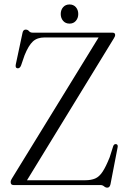

<svg xmlns="http://www.w3.org/2000/svg" viewBox="-20 -850 586 882"><path d="M502.5 -673 104 -22H371.5Q398.5 -22 417.2 -30Q436 -38 451.2 -61Q466.5 -84 484 -128L500 -178.5Q504 -189.5 513.5 -188Q523.5 -186 520 -171.5L487.5 -3.5Q484 12 473 12Q465 12 458 6Q451 0 441 0H42Q29 0 29 -13.5Q29 -18.5 31 -23Q33 -27.5 36 -32L433 -678H185Q151 -678 131 -659.5Q111 -641 93 -596.5L77 -550Q71 -534 59 -536.5Q49.5 -538.5 52.5 -554L83.5 -699.5Q86.5 -714 98 -714Q107.5 -714 113.2 -707Q119 -700 130 -700H496Q509 -700 509 -689.5Q509 -682.5 502.5 -673ZM299.5 -741.5Q281 -741.5 270 -754.2Q259 -767 259 -785.5Q259 -804.5 270 -817Q281 -829.5 299.5 -829.5Q317.5 -829.5 328.5 -817Q339.5 -804.5 339.5 -785.5Q339.5 -767 328.5 -754.2Q317.5 -741.5 299.5 -741.5Z"/></svg>

Font: Fraunces 144pt Soft Light
Style: Regular
Weight: 300
Version: Version 1.000;[0bf87f6ff]